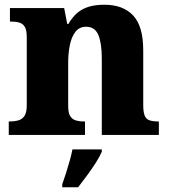

<svg xmlns="http://www.w3.org/2000/svg" viewBox="-20 -570 716 811"><path d="M17 0V-57H20Q43 -57 59 -62Q75 -67 84 -81.5Q93 -96 93 -125V-415Q93 -442 85 -456Q77 -470 62 -474.5Q47 -479 25 -479H22V-536H251L264 -469H269Q286 -498 306.5 -515.5Q327 -533 355 -541.5Q383 -550 421 -550Q500 -550 542.5 -504.5Q585 -459 585 -358V-128Q585 -97 591 -82Q597 -67 611 -62Q625 -57 647 -57H651V0H410V-322Q410 -387 395.5 -422Q381 -457 344 -457Q315 -457 298.5 -435.5Q282 -414 275 -379.5Q268 -345 268 -305V-122Q268 -94 276 -80.5Q284 -67 298.5 -62Q313 -57 335 -57H339V0ZM243 208Q250 189 258.5 162.5Q267 136 274.5 109Q282 82 286 61H410V71Q401 92 384 118.5Q367 145 347 172Q327 199 310 221H243Z"/></svg>

Font: Noto Serif Armenian ExtraBold
Style: Regular
Weight: 800
Version: Version 2.007